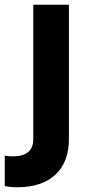

<svg xmlns="http://www.w3.org/2000/svg" viewBox="-85 -566 365 808"><path d="M-11 222C125 222 205 149 205 20V-546H55V20C55 68 26 92 -31 92C-42 92 -54 91 -65 89V217C-52 220 -31 222 -11 222Z"/></svg>

Font: Plus Jakarta Sans ExtraBold
Style: Regular
Weight: 800
Designer: Gumpita Rahayu
Foundry: Tokotype
Version: Version 2.071;gftools[0.9.30]